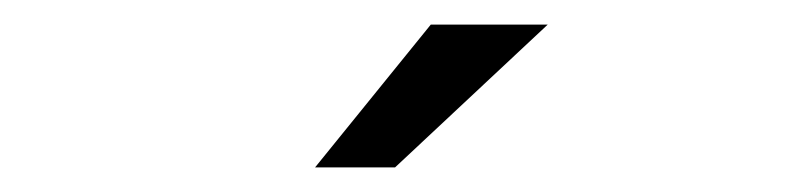

<svg xmlns="http://www.w3.org/2000/svg" viewBox="-20 -736 640 156"><path d="M236 -600 330 -716H425L301 -600Z"/></svg>

Font: Red Hat Display VF
Style: Regular
Weight: 300
Designer: Pentagram, MCKL
Foundry: Pentagram, MCKL
Version: Version 1.023